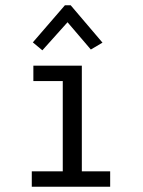

<svg xmlns="http://www.w3.org/2000/svg" viewBox="-20 -705 540 725"><path d="M100 -58H217V-399H106V-457H289V-58H396V0H100ZM235 -621 140 -515 104 -545 225 -685H247L367 -544L323 -518Z"/></svg>

Font: Vazir Code FD
Style: Code-FD
Weight: 400
Foundry: DejaVu fonts team - Redesigned by Saber Rastikerdar
Version: Version 1.1.2